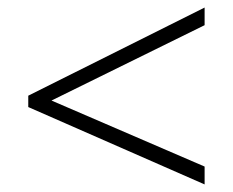

<svg xmlns="http://www.w3.org/2000/svg" viewBox="-20 -614 611 504"><path d="M517.1 -129.9 54.2 -333V-362.8L517.1 -594.2V-547.9L115.2 -350.1L517.1 -176.8Z"/></svg>

Font: Zoram GWeb Light
Style: Regular
Weight: 300
Foundry: Ascender Corporation
Version: Version 1.000